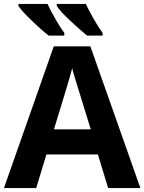

<svg xmlns="http://www.w3.org/2000/svg" viewBox="-20 -951 730 971"><path d="M499 -771V-784.2C485.8 -802.2 470.7 -825.7 454.6 -854C438.5 -881.8 424.8 -907.7 414.1 -931.2H267.1V-920.9C278.3 -902.8 301.3 -877.4 336.9 -844.7C372.6 -811.5 400.4 -787.1 420.4 -771ZM305.2 -771V-784.2C292 -802.2 276.9 -825.7 260.7 -854C244.6 -881.8 231 -907.7 220.2 -931.2H73.2V-920.9C83.5 -904.8 105.5 -880.4 139.6 -847.7C173.3 -814.9 202.1 -789.6 226.1 -771ZM689.9 0 437 -716.8H252L0 0H163.1L214.8 -169.9H475.1L526.9 0ZM252.9 -296.9C303.7 -461.4 334.5 -564.5 345.2 -606C347.7 -594.2 352.1 -578.1 358.4 -558.1C364.3 -538.1 391.1 -450.7 439 -296.9Z"/></svg>

Font: Noto Reveo Sans
Style: Bold
Weight: 700
Designer: Monotype Design team
Foundry: Monotype Imaging Inc.
Version: Version 1.04